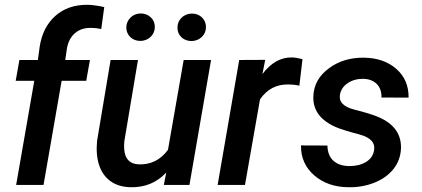

<svg xmlns="http://www.w3.org/2000/svg" viewBox="-20 -782 1784 812"><path d="M48.3 0 125 -440.4H46.4L62 -528.3H140.1L147.9 -585Q160.6 -667 214.1 -714.8Q267.6 -762.7 352.1 -761.7Q381.8 -760.7 420.9 -752L408.2 -659.2Q386.7 -664.1 364.7 -664.1Q323.2 -664.6 296.9 -641.6Q270.5 -618.7 263.2 -578.1L255.9 -528.3H360.4L344.7 -440.4H240.7L164.1 0Z M683.1 -52.2Q623 11.7 532.7 9.8Q481.4 8.8 447.5 -15.6Q413.6 -40 399.2 -83.7Q384.8 -127.4 390.6 -186.5L447.8 -528.3H563.5L505.9 -185.1Q503.9 -167 505.4 -149.9Q510.3 -89.4 566.4 -86.9Q643.1 -84 690.4 -148.4L756.8 -528.3H872.6L781.2 0H672.9ZM574.2 -725.1Q600.6 -725.1 617.7 -708.7Q634.8 -692.4 634.8 -668.5Q634.8 -643.6 617.7 -626.7Q600.6 -609.9 574.7 -608.9Q547.4 -608.9 530.8 -625.5Q514.2 -642.1 514.2 -665.5Q514.2 -689 530.8 -706.5Q547.4 -724.1 574.2 -725.1ZM790.5 -724.6Q817.9 -724.6 834.5 -708Q851.1 -691.4 851.1 -668Q851.1 -643.1 834 -626.2Q816.9 -609.4 791 -608.4Q764.2 -608.4 747.3 -624.5Q730.5 -640.6 730.5 -665Q730.5 -689.5 747.3 -706.5Q764.2 -723.6 790.5 -724.6Z M1246.1 -419.9Q1223.6 -424.8 1200.7 -424.8Q1124.5 -426.8 1079.6 -361.8L1016.1 0H900.4L991.7 -528.3L1101.6 -528.8L1089.8 -468.8Q1144 -540.5 1214.8 -539.1Q1231 -539.1 1259.3 -531.7Z M1562 -146.5Q1570.3 -194.8 1499.3 -213.6Q1428.2 -232.4 1402.3 -243.7Q1301.8 -286.6 1305.2 -374.5Q1307.6 -445.8 1369.9 -492.4Q1432.1 -539.1 1519 -538.1Q1603 -537.1 1656 -490.7Q1709 -444.3 1708 -369.1L1593.3 -369.6Q1594.2 -406.2 1573.2 -427Q1552.2 -447.8 1515.6 -448.7Q1477.1 -448.7 1449.5 -429.7Q1421.9 -410.6 1417.5 -379.9Q1410.6 -335.4 1480 -318.1Q1549.3 -300.8 1582.5 -286.1Q1679.2 -243.7 1675.8 -153.3Q1673.3 -103 1642.8 -65.7Q1612.3 -28.3 1561 -8.5Q1509.8 11.2 1452.1 9.8Q1365.7 8.8 1308.8 -40.5Q1252 -89.8 1252.9 -167L1364.7 -166.5Q1365.7 -124 1390.1 -102.1Q1414.6 -80.1 1457 -79.6Q1500 -79.6 1528.6 -97.4Q1557.1 -115.2 1562 -146.5Z"/></svg>

Font: RobotoDraft Medium
Style: Italic
Weight: 500
Italic angle: -12°
Version: Version 2.001152; 2014